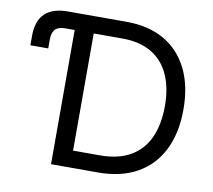

<svg xmlns="http://www.w3.org/2000/svg" viewBox="-80 -820 1013 911"><g transform="rotate(10 426.5 -364.0)"><path d="M27.8 -538.6V-584Q27.8 -656.2 64.9 -691.9Q102.1 -727.5 176.3 -727.5H222.2V-646.5H176.8Q144.5 -646.5 129.2 -631.1Q113.8 -615.7 113.8 -582.5V-538.6ZM448.7 0H272.9V-81.5H442.9Q531.7 -81.5 590.3 -115.5Q648.9 -149.4 677.7 -213.1Q706.5 -276.9 706.5 -365.2Q706.5 -452.6 678 -515.6Q649.4 -578.6 592.8 -612.3Q536.1 -646 451.7 -646H269V-727.5H458Q564.5 -727.5 639.9 -684.1Q715.3 -640.6 755.6 -559.3Q795.9 -478 795.9 -365.2Q795.9 -251.5 755.4 -169.7Q714.8 -87.9 637.2 -43.9Q559.6 0 448.7 0ZM314 -727.5V0H222.2V-727.5Z"/></g></svg>

Font: Inter 17pt
Style: Regular
Weight: 400
Version: Version 4.001;git-66647c0bb